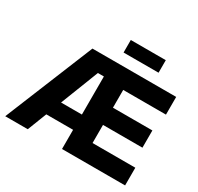

<svg xmlns="http://www.w3.org/2000/svg" viewBox="-187 -1142 1410 1367"><g transform="rotate(30 518.0 -458.5)"><path d="M11.7 0 308.6 -727.5H997.1V-582H645.5V-436H969.7V-294.4H645.5V-145.5H997.1V0H478.5V-596.2H429.2L196.8 0ZM183.6 -157.7V-283.2H548.8V-157.7ZM802.2 -917V-814H514.6V-917Z"/></g></svg>

Font: Inter 24pt ExtraBold
Style: Regular
Weight: 800
Designer: Rasmus Andersson
Foundry: rsms
Version: Version 4.001;git-66647c0bb